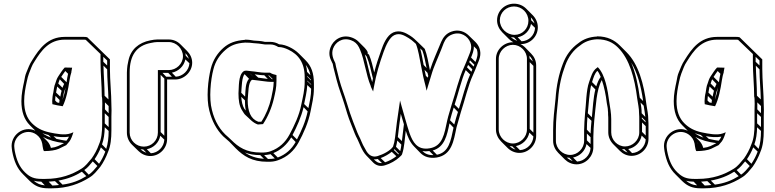

<svg xmlns="http://www.w3.org/2000/svg" viewBox="-20 -769 4203 1041"><path d="M534 -233C535 -217 535 -197 534 -173V-97C534 -54 530 -16 517 13C507 42 492 69 477 90C458 112 444 132 421 146C370 178 308 201 226 201H207C165 201 143 192 116 166C85 136 70 100 60 49L58 34C48 -31 123 -79 178 -39C194 -27 205 -11 209 10L211 24C213 34 214 43 218 50H226C248 50 281 46 298 38C311 32 326 24 339 18C346 11 351 3 357 -3L363 -13C367 -21 370 -28 373 -37L378 -52L363 -46C331 -34 283 -44 249 -51C207 -60 178 -76 153 -101C126 -128 111 -166 111 -221C111 -257 118 -294 125 -326C128 -343 133 -358 137 -370C149 -398 151 -412 168 -437C203 -493 245 -554 331 -554H433C437 -554 441 -554 445 -553L525 -476V-431C525 -371 532 -306 532 -247V-246C533 -241 534 -238 534 -233ZM320 -193C339 -231 350 -286 357 -334C360 -352 363 -366 367 -377V-380L371 -402L331 -403C318 -390 305 -368 296 -355C288 -343 284 -330 280 -317C273 -303 271 -277 269 -267C266 -257 263 -234 263 -221L264 -204C282 -199 301 -196 320 -193ZM213 -27C244 -9 282 1 327 7C303 19 289 29 256 33C252 18 245 5 234 -6ZM314 -277C311 -268 309 -255 307 -245L284 -267C286 -276 288 -290 290 -300ZM319 -293 296 -316C299 -325 301 -332 304 -339L328 -314C324 -306 321 -300 319 -293ZM303 -227C302 -223 302 -217 301 -211L289 -214L279 -224C279 -231 280 -240 281 -249ZM229 12 223 5V4C225 6 227 9 229 12ZM257 -23C239 -29 224 -37 210 -47C220 -43 231 -40 243 -37ZM286 -16 270 -31C296 -26 326 -23 354 -28C350 -20 346 -13 340 -6C321 -8 302 -13 286 -16ZM561 -393C561 -340 567 -283 568 -230L547 -250C547 -302 542 -360 541 -413ZM561 -414 540 -434V-461L561 -441ZM569 -194V-155L549 -176V-214ZM569 -135V-80L548 -100V-155ZM569 -59C569 -22 565 11 556 38L533 14C543 -13 547 -44 548 -79ZM551 53C542 77 530 100 517 119L493 94C506 75 518 53 527 30ZM508 131C492 150 479 166 461 178L437 153C456 140 469 123 483 106ZM448 186C411 209 372 225 319 232L297 210C348 201 387 185 424 162ZM300 234C287 235 278 237 264 237L244 216C255 215 263 214 278 213ZM223 236C198 234 181 226 163 211C175 214 189 216 204 216ZM576 -396V-447L540 -482L538 -484L453 -567C447 -569 440 -569 433 -569H331C238 -569 193 -504 156 -445C138 -418 134 -401 123 -376C117 -363 114 -345 111 -328C104 -296 96 -259 96 -221C96 -164 111 -121 142 -90L172 -60C109 -91 33 -36 44 36L46 51C56 104 72 144 106 177L141 212C170 240 197 252 242 252H261C346 252 412 227 464 194C490 179 506 156 524 135C541 111 555 84 566 54C580 22 584 -18 584 -62V-138C585 -162 585 -182 584 -198C584 -261 576 -332 576 -396ZM341 -323 312 -352C319 -362 326 -374 334 -384L349 -369C346 -357 343 -339 341 -323ZM352 -387H353V-386ZM336 -295C332 -272 326 -248 319 -228C322 -239 325 -267 329 -275C332 -281 334 -290 336 -295Z M794 -550C733 -538 688 -501 676 -439L671 -414C670 -403 668 -391 668 -376V-50C668 -25 678 -2 695 15L731 50C747 66 770 77 795 77C845 77 886 35 886 -15V-338H930C979 -338 1022 -380 1022 -429C1022 -454 1011 -476 994 -493L959 -528C942 -545 920 -555 895 -555H833C822 -555 808 -553 794 -550ZM683 -50V-376C683 -468 719 -521 797 -536C811 -539 823 -541 833 -541H895C936 -541 972 -505 972 -464C972 -423 936 -389 895 -389H836V-50C836 -8 802 26 760 26C718 26 683 -8 683 -50ZM1007 -426C1005 -388 972 -355 933 -353L912 -375C948 -382 978 -411 985 -447ZM1004 -450 987 -467C987 -472 986 -476 985 -481C994 -472 1000 -462 1004 -450ZM912 -353H881L861 -374H892ZM871 -343V-33L851 -53V-363ZM871 -12C869 28 837 60 798 62L776 40C813 33 842 4 849 -33ZM774 59C762 55 751 49 742 40C747 41 751 41 756 41Z M1309 -554 1308 -553C1257 -549 1223 -537 1192 -510C1160 -482 1135 -445 1123 -397C1108 -338 1097 -236 1115 -169C1129 -113 1154 -66 1190 -30C1200 -21 1213 -10 1223 -1L1258 35C1300 77 1346 108 1429 108C1451 109 1471 106 1487 100C1538 82 1574 49 1599 3C1625 -45 1652 -104 1664 -166C1671 -203 1682 -244 1682 -291V-315C1682 -373 1668 -411 1636 -443L1601 -478C1586 -493 1568 -505 1549 -514C1534 -521 1515 -528 1493 -529C1480 -537 1463 -542 1446 -542H1416C1416 -542 1414 -542 1412 -543C1396 -547 1374 -548 1357 -549C1342 -551 1332 -554 1309 -554ZM1489 -514H1491C1510 -514 1528 -507 1543 -500C1598 -474 1632 -429 1632 -350V-326C1632 -281 1622 -242 1614 -204C1603 -144 1575 -87 1550 -40C1527 3 1494 34 1447 51C1433 56 1415 59 1394 58C1315 58 1273 29 1233 -11L1217 -26C1174 -61 1144 -111 1129 -173C1112 -236 1122 -336 1137 -393C1148 -438 1172 -472 1202 -498C1230 -523 1261 -535 1309 -538C1330 -538 1339 -537 1355 -535C1373 -534 1393 -532 1409 -529C1411 -529 1414 -528 1416 -528H1446C1462 -528 1476 -522 1489 -514ZM1444 -375H1416C1393 -375 1367 -381 1342 -383C1332 -384 1324 -385 1317 -386H1315C1308 -386 1304 -385 1300 -382C1271 -359 1276 -298 1273 -263C1273 -227 1277 -194 1293 -170C1299 -161 1304 -150 1313 -143C1332 -127 1349 -104 1378 -94H1379L1404 -96H1406C1432 -135 1453 -183 1465 -235C1472 -266 1479 -292 1479 -330V-362C1465 -365 1455 -368 1444 -375ZM1323 -227C1327 -267 1325 -322 1346 -336H1350H1351C1358 -335 1366 -334 1376 -333C1400 -331 1426 -325 1451 -325H1464C1463 -292 1457 -269 1451 -239C1440 -191 1422 -147 1397 -109H1380C1338 -125 1323 -166 1323 -227ZM1459 -340H1454L1434 -360H1439ZM1432 -341C1415 -343 1398 -346 1380 -348L1361 -366C1378 -364 1396 -361 1413 -361ZM1356 -350 1355 -351 1337 -369H1338ZM1308 -225C1308 -206 1309 -187 1313 -170L1305 -179C1295 -195 1290 -217 1288 -244ZM1309 -245 1288 -266C1291 -302 1291 -349 1306 -367L1330 -342C1310 -320 1311 -278 1309 -245ZM1666 -337V-333L1646 -353V-357ZM1663 -361 1645 -379C1644 -393 1642 -405 1638 -417C1650 -401 1659 -383 1663 -361ZM1667 -312V-309L1646 -329V-332ZM1667 -288C1667 -250 1659 -216 1652 -183L1629 -205C1635 -237 1644 -270 1646 -308ZM1648 -165C1637 -110 1613 -57 1590 -13L1566 -37C1589 -81 1613 -133 1626 -188ZM1583 1C1561 40 1529 69 1486 85L1462 61C1504 44 1536 14 1559 -24ZM1470 90C1459 92 1447 93 1433 93L1412 72C1425 71 1436 70 1447 67ZM1411 92C1367 89 1335 77 1308 58C1331 67 1358 72 1391 72Z M1786 -506C1798 -539 1835 -568 1883 -551C1903 -544 1917 -531 1926 -513L1932 -500C1957 -442 1964 -364 1990 -303C1991 -299 1991 -297 1993 -294L2003 -273L2007 -296C2020 -369 2038 -427 2060 -488C2073 -524 2092 -567 2119 -579C2148 -592 2173 -576 2195 -563C2207 -555 2216 -549 2224 -541L2235 -531C2248 -499 2255 -453 2263 -412C2267 -392 2271 -371 2275 -352C2278 -335 2284 -319 2287 -304L2293 -277L2301 -304C2310 -331 2322 -376 2330 -397C2348 -444 2369 -489 2386 -536C2396 -559 2408 -573 2431 -582C2477 -600 2517 -573 2530 -539C2542 -509 2529 -486 2518 -458C2515 -451 2512 -442 2508 -433L2496 -405C2468 -345 2451 -268 2429 -202C2421 -172 2412 -148 2405 -117C2389 -41 2380 23 2310 35C2275 41 2252 32 2235 15C2205 -15 2193 -72 2178 -121C2172 -141 2165 -167 2158 -191L2149 -224L2144 -190C2136 -138 2127 -74 2122 -24C2120 -6 2116 12 2111 26C2096 48 2058 68 2028 77C1988 89 1970 59 1957 33C1944 13 1937 -12 1924 -36C1916 -52 1904 -87 1895 -108C1884 -136 1871 -175 1861 -209C1848 -253 1831 -294 1819 -339C1814 -359 1807 -389 1802 -407L1798 -427C1787 -449 1775 -476 1786 -506ZM1781 -429C1782 -426 1783 -426 1784 -423L1788 -403C1793 -385 1800 -356 1805 -336C1817 -289 1834 -248 1847 -205C1857 -171 1869 -131 1881 -102C1890 -81 1901 -49 1910 -30C1929 4 1940 48 1968 76L2003 112C2018 127 2040 136 2068 127C2096 119 2127 101 2145 84C2153 76 2158 73 2160 67C2173 29 2174 -14 2180 -60C2190 -28 2203 3 2225 25L2260 61C2280 81 2309 91 2348 85C2430 71 2440 -6 2455 -78C2463 -108 2471 -133 2479 -162C2501 -228 2518 -306 2545 -364L2557 -392C2561 -401 2564 -410 2567 -417C2577 -442 2593 -472 2579 -509C2575 -520 2567 -532 2558 -541L2522 -576C2500 -598 2465 -612 2426 -597C2399 -587 2383 -567 2372 -542C2352 -492 2328 -442 2311 -388C2303 -428 2296 -471 2283 -504C2271 -516 2259 -527 2247 -539C2232 -553 2222 -564 2203 -576C2182 -589 2149 -609 2112 -593C2077 -577 2058 -529 2046 -494C2032 -455 2019 -417 2009 -376C2001 -409 1994 -442 1981 -472L1971 -482L1975 -484C1971 -493 1965 -502 1958 -509L1923 -544C1914 -553 1902 -560 1889 -565C1832 -586 1786 -551 1772 -512C1763 -488 1764 -464 1775 -442ZM2298 -374C2299 -368 2301 -362 2302 -357L2299 -348L2289 -358C2287 -369 2284 -379 2282 -390ZM2293 -400 2277 -417C2271 -447 2266 -478 2258 -507L2270 -495C2280 -469 2286 -434 2293 -400ZM2565 -502C2574 -476 2567 -456 2558 -433L2534 -457C2541 -475 2550 -495 2549 -518ZM2552 -418C2551 -415 2549 -411 2548 -408L2524 -432C2525 -435 2527 -439 2528 -442ZM2541 -393 2536 -380 2512 -404 2518 -417ZM2529 -365C2504 -309 2488 -240 2468 -179L2445 -202C2465 -263 2481 -334 2505 -389ZM2463 -162C2456 -139 2449 -118 2443 -94L2420 -117C2426 -141 2433 -163 2440 -186ZM2439 -77C2424 -5 2414 57 2349 70L2326 47C2391 29 2404 -36 2417 -100ZM2330 72C2303 73 2284 64 2270 50C2281 52 2294 52 2308 50ZM2156 15C2155 27 2153 39 2150 50L2127 27C2130 16 2132 5 2134 -7ZM2159 -4 2137 -26C2141 -64 2147 -109 2153 -152C2158 -133 2165 -114 2170 -95C2166 -64 2162 -32 2159 -4ZM2143 65 2140 68 2115 44 2119 40ZM2129 78C2113 91 2089 104 2068 111L2044 88C2066 80 2088 67 2104 54ZM2051 115C2030 117 2018 106 2007 95C2013 95 2021 95 2028 93ZM2386 -536ZM2002 -343C2001 -337 1999 -330 1998 -324C1982 -369 1973 -425 1958 -474L1968 -463C1983 -427 1992 -385 2002 -343Z M2675 -659C2675 -634 2686 -611 2703 -594L2739 -558C2746 -551 2754 -545 2763 -540H2761C2711 -540 2669 -499 2669 -450V-67C2669 -42 2680 -19 2697 -2L2732 33C2748 49 2771 60 2796 60C2846 60 2887 17 2887 -32V-415C2887 -440 2876 -462 2860 -478L2825 -514C2818 -521 2810 -526 2802 -530H2805C2855 -530 2896 -571 2896 -621C2896 -647 2885 -670 2868 -687L2833 -722C2816 -739 2793 -749 2767 -749C2717 -749 2675 -710 2675 -659ZM2837 -450V-67C2837 -26 2802 9 2761 9C2720 9 2684 -26 2684 -67V-450C2684 -491 2720 -526 2761 -526C2802 -526 2837 -491 2837 -450ZM2872 -412V-50L2852 -70V-432ZM2869 -436 2851 -453C2851 -458 2851 -462 2850 -467C2859 -458 2865 -448 2869 -436ZM2872 -29C2870 10 2838 43 2799 45L2777 23C2814 16 2843 -14 2850 -50ZM2775 42C2763 38 2752 32 2743 23C2748 24 2752 24 2757 24ZM2881 -618C2879 -578 2848 -547 2808 -545L2787 -567C2824 -574 2852 -602 2859 -639ZM2878 -642 2860 -659C2860 -665 2859 -670 2858 -675C2867 -666 2874 -655 2878 -642ZM2784 -548C2771 -552 2759 -559 2750 -568C2755 -567 2761 -566 2767 -566ZM2845 -656C2845 -614 2812 -580 2770 -580C2727 -580 2690 -616 2690 -659C2690 -701 2725 -734 2767 -734C2810 -734 2845 -699 2845 -656Z M2994 -5V-63C2994 -121 3000 -173 3006 -231C3011 -304 3025 -362 3045 -415C3062 -461 3089 -498 3126 -523C3149 -542 3178 -554 3217 -556C3270 -556 3304 -538 3331 -511C3393 -449 3421 -347 3435 -234C3439 -204 3445 -185 3445 -152C3446 -141 3446 -131 3446 -123V-51C3446 -9 3410 25 3369 25C3328 25 3294 -10 3294 -51V-123C3294 -156 3288 -186 3284 -212C3275 -283 3261 -365 3221 -405L3216 -401C3191 -384 3184 -351 3174 -324C3158 -280 3158 -204 3152 -153C3150 -127 3147 -89 3147 -63V-5C3147 36 3112 71 3071 71C3030 71 2994 36 2994 -5ZM3470 -196C3473 -173 3477 -157 3479 -135L3459 -155C3459 -178 3456 -195 3453 -213ZM3467 -221 3449 -239C3440 -307 3426 -374 3402 -430C3436 -376 3456 -300 3467 -221ZM3480 -113V-106L3460 -126V-133ZM3481 -85V-34L3461 -54V-105ZM3481 -13C3479 26 3446 59 3407 61L3386 39C3423 32 3452 3 3459 -34ZM3383 58C3371 54 3361 48 3352 39C3357 40 3361 40 3366 40ZM3208 -284C3197 -242 3194 -182 3189 -133L3167 -155C3172 -202 3175 -265 3185 -307ZM3213 -301 3190 -324C3198 -349 3204 -371 3219 -385C3226 -377 3232 -364 3237 -352C3225 -337 3219 -319 3213 -301ZM3187 -114C3185 -94 3183 -67 3182 -45L3162 -66C3162 -86 3163 -113 3165 -135ZM3182 -25V12L3162 -8V-45ZM3182 33C3180 72 3148 105 3109 107L3087 85C3124 78 3153 49 3160 12ZM3085 104C3073 100 3062 94 3053 85C3058 86 3062 86 3067 86ZM3277 -146C3278 -138 3278 -129 3278 -123V-51C3278 -26 3289 -3 3306 14L3341 49C3357 65 3379 76 3404 76C3454 76 3496 34 3496 -16V-88C3496 -97 3496 -106 3495 -117C3495 -152 3489 -172 3485 -201C3471 -315 3442 -421 3377 -486L3341 -522C3312 -551 3274 -572 3217 -572V-571C3175 -569 3142 -556 3116 -535C3077 -507 3049 -470 3031 -421C3010 -366 2997 -306 2992 -233C2986 -176 2979 -122 2979 -63V-5C2979 20 2990 43 3007 60L3042 95C3058 111 3081 122 3106 122C3156 122 3197 79 3197 30V-28C3197 -53 3200 -91 3202 -116C3211 -194 3213 -282 3243 -335C3256 -298 3265 -253 3270 -210C3273 -193 3276 -182 3276 -169C3277 -163 3277 -155 3277 -146Z M4071 -233C4072 -217 4072 -197 4071 -173V-97C4071 -54 4067 -16 4054 13C4044 42 4029 69 4014 90C3995 112 3981 132 3958 146C3907 178 3845 201 3763 201H3744C3702 201 3680 192 3653 166C3622 136 3607 100 3597 49L3595 34C3585 -31 3660 -79 3715 -39C3731 -27 3742 -11 3746 10L3748 24C3750 34 3751 43 3755 50H3763C3785 50 3818 46 3835 38C3848 32 3863 24 3876 18C3883 11 3888 3 3894 -3L3900 -13C3904 -21 3907 -28 3910 -37L3915 -52L3900 -46C3868 -34 3820 -44 3786 -51C3744 -60 3715 -76 3690 -101C3663 -128 3648 -166 3648 -221C3648 -257 3655 -294 3662 -326C3665 -343 3670 -358 3674 -370C3686 -398 3688 -412 3705 -437C3740 -493 3782 -554 3868 -554H3970C3974 -554 3978 -554 3982 -553L4062 -476V-431C4062 -371 4069 -306 4069 -247V-246C4070 -241 4071 -238 4071 -233ZM3857 -193C3876 -231 3887 -286 3894 -334C3897 -352 3900 -366 3904 -377V-380L3908 -402L3868 -403C3855 -390 3842 -368 3833 -355C3825 -343 3821 -330 3817 -317C3810 -303 3808 -277 3806 -267C3803 -257 3800 -234 3800 -221L3801 -204C3819 -199 3838 -196 3857 -193ZM3750 -27C3781 -9 3819 1 3864 7C3840 19 3826 29 3793 33C3789 18 3782 5 3771 -6ZM3851 -277C3848 -268 3846 -255 3844 -245L3821 -267C3823 -276 3825 -290 3827 -300ZM3856 -293 3833 -316C3836 -325 3838 -332 3841 -339L3865 -314C3861 -306 3858 -300 3856 -293ZM3840 -227C3839 -223 3839 -217 3838 -211L3826 -214L3816 -224C3816 -231 3817 -240 3818 -249ZM3766 12 3760 5V4C3762 6 3764 9 3766 12ZM3794 -23C3776 -29 3761 -37 3747 -47C3757 -43 3768 -40 3780 -37ZM3823 -16 3807 -31C3833 -26 3863 -23 3891 -28C3887 -20 3883 -13 3877 -6C3858 -8 3839 -13 3823 -16ZM4098 -393C4098 -340 4104 -283 4105 -230L4084 -250C4084 -302 4079 -360 4078 -413ZM4098 -414 4077 -434V-461L4098 -441ZM4106 -194V-155L4086 -176V-214ZM4106 -135V-80L4085 -100V-155ZM4106 -59C4106 -22 4102 11 4093 38L4070 14C4080 -13 4084 -44 4085 -79ZM4088 53C4079 77 4067 100 4054 119L4030 94C4043 75 4055 53 4064 30ZM4045 131C4029 150 4016 166 3998 178L3974 153C3993 140 4006 123 4020 106ZM3985 186C3948 209 3909 225 3856 232L3834 210C3885 201 3924 185 3961 162ZM3837 234C3824 235 3815 237 3801 237L3781 216C3792 215 3800 214 3815 213ZM3760 236C3735 234 3718 226 3700 211C3712 214 3726 216 3741 216ZM4113 -396V-447L4077 -482L4075 -484L3990 -567C3984 -569 3977 -569 3970 -569H3868C3775 -569 3730 -504 3693 -445C3675 -418 3671 -401 3660 -376C3654 -363 3651 -345 3648 -328C3641 -296 3633 -259 3633 -221C3633 -164 3648 -121 3679 -90L3709 -60C3646 -91 3570 -36 3581 36L3583 51C3593 104 3609 144 3643 177L3678 212C3707 240 3734 252 3779 252H3798C3883 252 3949 227 4001 194C4027 179 4043 156 4061 135C4078 111 4092 84 4103 54C4117 22 4121 -18 4121 -62V-138C4122 -162 4122 -182 4121 -198C4121 -261 4113 -332 4113 -396ZM3878 -323 3849 -352C3856 -362 3863 -374 3871 -384L3886 -369C3883 -357 3880 -339 3878 -323ZM3889 -387H3890V-386ZM3873 -295C3869 -272 3863 -248 3856 -228C3859 -239 3862 -267 3866 -275C3869 -281 3871 -290 3873 -295Z"/></svg>

Font: Blanket
Style: Ugh
Weight: 900
Foundry: Cannot Into Space Fonts
Version: Version 0.9